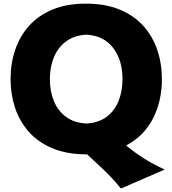

<svg xmlns="http://www.w3.org/2000/svg" viewBox="-20 -847 962 1073"><path d="M465.3 15.6Q353.5 15.6 272.9 -18.3Q192.4 -52.2 140.6 -110.8Q88.9 -169.4 64 -245.1Q39.1 -320.8 39.1 -404.3Q39.1 -492.7 65.2 -569.3Q91.3 -646 143.6 -703.9Q195.8 -761.7 274.9 -794.2Q354 -826.7 460 -826.7Q567.9 -826.7 647.7 -793.9Q727.5 -761.2 780 -703.4Q832.5 -645.5 858.6 -568.8Q884.8 -492.2 884.8 -404.8Q884.8 -280.8 834.2 -183.3Q783.7 -85.9 685.1 -34.2L701.2 -21Q742.2 12.2 788.8 41.3Q835.4 70.3 900.4 100.6L655.8 206.5Q628.4 171.9 596.9 139.4Q565.4 106.9 533.7 77.6L466.8 15.6Q466.3 15.6 465.3 15.6ZM462.9 -156.7Q531.7 -160.6 576.4 -194.6Q621.1 -228.5 642.8 -283.2Q664.6 -337.9 664.6 -404.8Q664.6 -510.7 612.5 -579.1Q560.5 -647.5 462.9 -653.3Q395.5 -649.4 350.1 -616.2Q304.7 -583 281.7 -528.3Q258.8 -473.6 258.8 -404.8Q258.8 -337.4 281 -282.7Q303.2 -228 348.4 -194.3Q393.6 -160.6 462.9 -156.7Z"/></svg>

Font: Pinar-FD ExtraBold
Style: Regular
Weight: 800
Designer: Amin Abedi
Version: Version 3.000